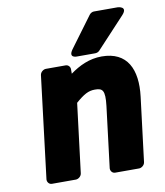

<svg xmlns="http://www.w3.org/2000/svg" viewBox="-85 -814 780 909"><g transform="rotate(-10 304.5 -359.5)"><path d="M69 0C68 11 76 25 91 25H206C217 25 232 15 234 0L275 -332C314 -366 337 -379 368 -379C405 -379 418 -369 409 -293L373 0C372 11 380 25 395 25H510C521 25 536 15 538 0L576 -308C592 -438 550 -528 427 -528C368 -528 318 -504 274 -472V-494C274 -505 265 -516 252 -516H157C146 -516 131 -506 129 -491ZM557 -703C593 -742 542 -744 542 -744H428C420 -744 411 -739 406 -732L298 -586C268 -545 314 -548 314 -548H400C407 -548 416 -551 421 -557Z"/></g></svg>

Font: Falling Sky
Style: BlkObl
Weight: 900
Designer: Paul D. Hunt
Foundry: Adobe Systems Incorporated
Version: Version 1.02